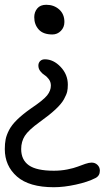

<svg xmlns="http://www.w3.org/2000/svg" viewBox="-38 -534 434 796"><path d="M179.2 -391.1Q141.1 -391.1 122.6 -411.6Q104 -432.1 104 -462.9Q104 -483.9 116.5 -499Q128.9 -514.2 153.8 -514.2Q185.5 -514.2 207.3 -494.9Q229 -475.6 229 -442.9Q229 -420.9 214.4 -406Q199.7 -391.1 179.2 -391.1ZM185.1 242.2Q83 242.2 32.5 198Q-18.1 153.8 -18.1 84Q-18.1 61 -14.6 43.7Q-11.2 26.4 -0.5 5.4Q10.3 -15.6 32.7 -37.6Q55.2 -59.6 89.8 -84Q142.1 -119.1 157.5 -138.7Q172.9 -158.2 172.9 -179.2Q172.9 -193.8 164.8 -205.1Q156.7 -216.3 147 -222.4Q137.2 -228.5 129.2 -238.8Q121.1 -249 121.1 -262.2Q121.1 -273.4 128.4 -280.8Q135.7 -288.1 147.9 -288.1Q183.6 -288.1 213.4 -256.6Q243.2 -225.1 243.2 -183.1Q243.2 -166 240.5 -154.1Q237.8 -142.1 227.3 -122.8Q216.8 -103.5 191.7 -80.1Q166.5 -56.6 126 -27.8Q80.1 5.4 64.9 29.3Q49.8 53.2 49.8 84Q49.8 128.9 81.8 151.4Q113.8 173.8 185.1 173.8Q214.4 173.8 241.2 168.5Q268.1 163.1 283.7 157Q299.3 150.9 315.2 145.5Q331.1 140.1 341.8 140.1Q356.4 140.1 366.2 149.7Q376 159.2 376 173.8Q376 194.8 357.9 204.1Q325.7 220.7 276.1 231.4Q226.6 242.2 185.1 242.2Z"/></svg>

Font: Shantell Sans Bouncy
Style: Regular
Weight: 300
Designer: Stephen Nixon, Anya Danilova, Shantell Martin
Foundry: Arrow Type
Version: Version 1.006;[9816181b4]